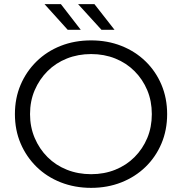

<svg xmlns="http://www.w3.org/2000/svg" viewBox="-20 -901 879 927"><path d="M125 -350Q125 -288 147.5 -235Q170 -182 209.5 -142.5Q249 -103 303 -81.5Q357 -60 420 -60Q483 -60 536.5 -81.5Q590 -103 629.5 -142.5Q669 -182 691 -234.5Q713 -287 713 -350Q713 -413 691 -465.5Q669 -518 629.5 -557.5Q590 -597 536.5 -618.5Q483 -640 420 -640Q357 -640 303 -618.5Q249 -597 209.5 -557.5Q170 -518 147.5 -465.5Q125 -413 125 -350ZM420 -706Q499 -706 566 -679.5Q633 -653 682.5 -605Q732 -557 759.5 -492Q787 -427 787 -350Q787 -273 759.5 -208Q732 -143 682.5 -95Q633 -47 566 -20.5Q499 6 420 6Q341 6 273.5 -20.5Q206 -47 156.5 -95.5Q107 -144 79.5 -208.5Q52 -273 52 -350Q52 -427 79.5 -491.5Q107 -556 156.5 -604.5Q206 -653 273 -679.5Q340 -706 420 -706ZM307 -757 195 -881H274L370 -757ZM470 -757 357 -881H436L533 -757Z"/></svg>

Font: Modern
Style: Small
Weight: 400
Designer: Julieta Ulanovsky
Foundry: Julieta Ulanovsky
Version: Version 8.000